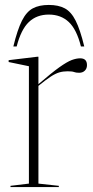

<svg xmlns="http://www.w3.org/2000/svg" viewBox="-20 -757 378 777"><path d="M304.5 -521Q332 -521 332 -493.5Q332 -479.5 323.2 -471Q314.5 -462.5 300.5 -462.5Q287 -462.5 279.8 -465.5Q272.5 -468.5 253.5 -468.5Q235.5 -468.5 220 -464Q204.5 -459.5 185 -446.8Q165.5 -434 135.5 -409.5V-14L218 -5V0H22.5V-5L97 -14V-489L15 -506V-513.5L131.5 -527.5H135.5V-416.5Q189 -462.5 220.2 -484.8Q251.5 -507 270.2 -514Q289 -521 304.5 -521ZM177.5 -698Q128.5 -698 96.8 -667.8Q65 -637.5 47.5 -569H34Q50.5 -637 68.8 -673.2Q87 -709.5 112.8 -723.2Q138.5 -737 177.5 -737Q216.5 -737 242.2 -723.2Q268 -709.5 286.2 -673.2Q304.5 -637 321 -569H307.5Q290.5 -637.5 258.5 -667.8Q226.5 -698 177.5 -698Z"/></svg>

Font: Newsreader Display ExtraLight
Style: Regular
Weight: 275
Designer: Hugues Gentile
Foundry: Production Type
Version: Version 1.001